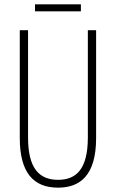

<svg xmlns="http://www.w3.org/2000/svg" viewBox="-20 -853 533 883"><path d="M352 -833H141V-801H352ZM422 -218V-714H384V-221C384 -73 329 -26 247 -26C160 -26 109 -79 109 -221V-714H71V-218C71 -60 133 10 247 10C348 10 422 -46 422 -218Z"/></svg>

Font: Noto Sans Hebrew ExtraCondensed ExtraLight
Style: Regular
Weight: 200
Width: 2
Designer: Monotype Design Team
Foundry: Monotype Imaging Inc.
Version: Version 2.004